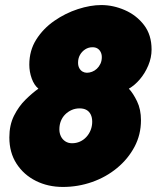

<svg xmlns="http://www.w3.org/2000/svg" viewBox="-20 -730 631 760"><path d="M229 10Q170 10 122 -14Q74 -38 45.5 -82Q17 -126 17 -186Q17 -235 35.5 -272Q54 -309 81 -335.5Q108 -362 132 -379Q115 -393 105.5 -419.5Q96 -446 96 -474Q96 -530 123.5 -573.5Q151 -617 195 -647.5Q239 -678 288.5 -694Q338 -710 381 -710Q428 -710 474 -690Q520 -670 550 -631Q580 -592 580 -534Q580 -502 567 -471Q554 -440 533.5 -416Q513 -392 490 -379Q507 -361 522.5 -329Q538 -297 538 -254Q538 -197 512.5 -149Q487 -101 443.5 -65Q400 -29 344.5 -9.5Q289 10 229 10ZM265 -163Q282 -163 296.5 -169.5Q311 -176 322 -188Q333 -200 339 -215.5Q345 -231 345 -248Q345 -265 339 -277Q333 -289 322 -295Q311 -301 295 -301Q278 -301 263.5 -294.5Q249 -288 238 -277Q227 -266 221 -251Q215 -236 215 -218Q215 -203 221 -190.5Q227 -178 238.5 -170.5Q250 -163 265 -163ZM324 -442Q334 -442 344.5 -446Q355 -450 363.5 -458Q372 -466 377.5 -477.5Q383 -489 383 -504Q383 -515 378.5 -524Q374 -533 366 -538Q358 -543 346 -543Q330 -543 317 -534.5Q304 -526 296.5 -512.5Q289 -499 289 -482Q289 -469 294 -460Q299 -451 307 -446.5Q315 -442 324 -442Z"/></svg>

Font: Raleway Thin Black
Style: Italic
Weight: 900
Italic angle: -12°
Version: Version 4.026